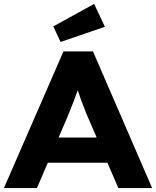

<svg xmlns="http://www.w3.org/2000/svg" viewBox="-37 -963 799 983"><path d="M288 -700H439L742 0H569L513 -130H208L152 0H-17ZM458 -259 406 -379Q378 -447 361 -501Q346 -457 314 -378L263 -259ZM236 -828 445 -943 500 -826 273 -748Z"/></svg>

Font: Lexend Exa HM Xlight
Style: Bold
Weight: 700
Designer: Bonnie Shaver-Troup, Thomas Jockin, Octavio Pardo
Foundry: Lexend
Version: Version 1.091